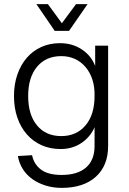

<svg xmlns="http://www.w3.org/2000/svg" viewBox="-20 -752 628 934"><path d="M280 162Q238 162 201.5 150.5Q165 139 137 119Q109 99 91 70.5Q73 42 67 7L136 3Q145 47 179.5 73Q214 99 280 99Q357 99 398.5 63Q440 27 440 -42V-133Q419 -85 375.5 -56Q332 -27 275 -27Q224 -27 182.5 -45.5Q141 -64 111 -98Q81 -132 64.5 -179.5Q48 -227 48 -285Q48 -342 64.5 -389.5Q81 -437 110.5 -471Q140 -505 181 -523.5Q222 -542 272 -542Q332 -542 378 -511.5Q424 -481 443 -431V-530H506V-42Q506 54 446 108Q386 162 280 162ZM278 -90Q352 -90 396 -142Q440 -194 440 -285Q441 -329 429.5 -364.5Q418 -400 396.5 -425.5Q375 -451 345 -465Q315 -479 278 -479Q203 -479 160 -427Q117 -375 117 -285Q117 -194 160 -142Q203 -90 278 -90ZM157 -732H213L281 -639L350 -732H406L316 -602H246Z"/></svg>

Font: Geist Light
Style: Regular
Weight: 400
Designer: Basement.studio, Andrés Briganti, Mateo Zaragoza
Foundry: Basement.studio, Vercel, Andrés Briganti, Guido Ferreyra, Mateo Zaragoza
Version: Version 1.401